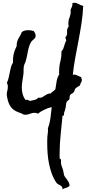

<svg xmlns="http://www.w3.org/2000/svg" viewBox="-20 -1040 687 1423"><path d="M596.7 -996.1Q593.8 -931.6 584 -867.7Q574.2 -803.7 562 -740.2Q549.8 -676.8 538.1 -613.3Q526.4 -549.8 519.5 -485.4Q527.3 -487.3 530.3 -487.3Q541 -487.3 556.6 -479Q572.3 -470.7 583 -466.8V-458Q583 -453.1 586.9 -453.1V-450.2Q586.9 -436.5 580.6 -428.2Q574.2 -419.9 573.2 -407.2Q564.5 -401.4 554.7 -396Q544.9 -390.6 538.1 -382.8Q534.2 -377.9 533.2 -371.1Q532.2 -364.3 527.3 -358.4Q522.5 -350.6 513.2 -346.2Q503.9 -341.8 499 -334Q495.1 -327.1 496.1 -318.4Q497.1 -309.6 492.2 -301.8Q488.3 -296.9 482.9 -293.9Q477.5 -291 474.6 -285.2Q469.7 -274.4 468.8 -259.8Q467.8 -245.1 463.9 -232.4Q461.9 -221.7 458 -212.9Q454.1 -204.1 454.1 -194.3V-188.5Q454.1 -183.6 450.2 -183.1Q446.3 -182.6 443.4 -182.6Q437.5 -112.3 429.7 -43.5Q421.9 25.4 421.9 95.7V130.9Q421.9 136.7 427.2 138.7Q432.6 140.6 432.6 147.5Q432.6 151.4 432.1 154.8Q431.6 158.2 431.6 162.1Q431.6 178.7 438.5 195.3Q445.3 211.9 449.2 228.5L454.1 254.9Q456.1 263.7 462.4 272Q468.8 280.3 475.6 289.1Q482.4 297.9 488.3 309.1Q494.1 320.3 496.1 335Q488.3 346.7 471.7 351.1Q455.1 355.5 443.4 363.3Q444.3 350.6 439 344.2Q433.6 337.9 426.3 333.5Q418.9 329.1 411.1 325.2Q403.3 321.3 398.4 314.5Q377.9 285.2 364.7 249.5Q351.6 213.9 343.8 175.8Q335.9 137.7 333 99.6Q330.1 61.5 330.1 27.3V0Q330.1 -12.7 331.1 -26.4Q332 -42 334.5 -57.1Q336.9 -72.3 335 -88.9Q348.6 -125 354 -166.5Q359.4 -208 363.3 -246.1Q338.9 -241.2 309.6 -227.5Q280.3 -213.9 260.7 -197.3Q249 -204.1 237.3 -204.1Q218.8 -204.1 202.6 -196.8Q186.5 -189.5 168 -189.5Q161.1 -189.5 157.2 -190.4Q153.3 -191.4 150.4 -193.4Q147.5 -195.3 144 -197.3Q140.6 -199.2 134.8 -201.2Q114.3 -208 98.6 -215.8Q83 -223.6 71.3 -234.9Q59.6 -246.1 51.3 -261.7Q43 -277.3 37.1 -299.8Q35.2 -309.6 32.7 -321.3Q30.3 -333 30.3 -343.8Q30.3 -351.6 34.2 -367.2Q38.1 -382.8 38.1 -397.5Q38.1 -404.3 36.6 -412.1Q35.2 -419.9 30.3 -424.8Q39.1 -442.4 43.5 -461.4Q47.9 -480.5 51.8 -500.5Q55.7 -520.5 60.5 -539.6Q65.4 -558.6 76.2 -576.2Q75.2 -612.3 81.1 -639.2Q86.9 -666 103.5 -698.2V-701.2Q103.5 -718.8 107.4 -731.4Q111.3 -744.1 117.2 -755.4Q123 -766.6 129.9 -777.3Q136.7 -788.1 141.6 -802.7Q152.3 -810.5 164.6 -813.5Q176.8 -816.4 190.4 -816.4Q210.9 -816.4 230.5 -809.6Q235.4 -801.8 239.7 -793.9Q244.1 -786.1 244.1 -775.4Q244.1 -766.6 240.7 -760.7Q237.3 -754.9 231.9 -750.5Q226.6 -746.1 221.2 -741.2Q215.8 -736.3 211.9 -730.5Q202.1 -715.8 196.3 -697.3Q190.4 -678.7 186.5 -658.7Q182.6 -638.7 178.7 -619.1Q174.8 -599.6 169.9 -583Q168 -577.1 165 -572.3Q162.1 -567.4 160.2 -561.5Q154.3 -544.9 154.8 -525.4Q155.3 -505.9 153.3 -488.3Q150.4 -463.9 146 -439.9Q141.6 -416 141.6 -390.6Q141.6 -365.2 147.9 -342.3Q154.3 -319.3 169.9 -298.8Q175.8 -300.8 178.7 -300.8Q184.6 -300.8 190.4 -297.4Q196.3 -293.9 202.1 -292Q219.7 -295.9 235.4 -299.3Q251 -302.7 264.6 -316.4Q266.6 -316.4 270 -315.9Q273.4 -315.4 275.4 -315.4Q287.1 -315.4 295.4 -320.8Q303.7 -326.2 312.5 -332Q321.3 -337.9 331.5 -342.8Q341.8 -347.7 356.4 -347.7Q364.3 -357.4 373.5 -363.3Q382.8 -369.1 390.6 -378.9Q394.5 -404.3 399.4 -435.5Q404.3 -466.8 418.9 -488.3Q418 -493.2 418 -498V-507.8Q418 -546.9 427.2 -584.5Q436.5 -622.1 435.5 -660.2Q443.4 -667 447.8 -676.8Q452.1 -686.5 455.1 -697.3Q458 -708 461.4 -718.3Q464.8 -728.5 470.7 -737.3Q468.8 -742.2 468.8 -748.5Q468.8 -754.9 463.9 -757.8Q465.8 -764.6 471.7 -773.4Q477.5 -782.2 477.5 -789.1Q477.5 -793.9 477.1 -798.8Q476.6 -803.7 476.6 -808.6Q476.6 -819.3 480 -828.1Q483.4 -836.9 489.3 -844.7Q486.3 -854.5 486.3 -865.2Q486.3 -888.7 495.1 -910.2Q503.9 -931.6 503.9 -955.1V-960.9Q503.9 -964.8 502.9 -967.8Q509.8 -981.4 513.7 -991.2Q517.6 -1001 516.6 -1016.6Q523.4 -1019.5 530.3 -1019.5Q545.9 -1019.5 563 -1009.8Q580.1 -1000 596.7 -996.1Z"/></svg>

Font: RockSalt
Style: Regular
Weight: 400
Designer: Squid
Foundry: Font Diner, Inc DBA Sideshow
Version: Version 1.000